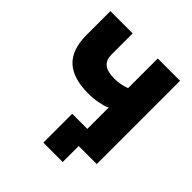

<svg xmlns="http://www.w3.org/2000/svg" viewBox="-223 -865 1157 1157"><g transform="rotate(45 355.0 -287.0)"><path d="M459 -710H648.9V0H495.1V136.2H330.1V-109.9H459V-292Q453.6 -289.1 442.9 -284.4Q432.1 -279.8 394 -272Q356 -264.2 312 -264.2Q183.1 -264.2 119.1 -323.2Q55.2 -382.3 55.2 -508.8V-710H245.1V-530.8Q245.1 -483.9 272.2 -461.4Q299.3 -439 359.9 -439Q411.1 -439 459 -457Z"/></g></svg>

Font: Rawline Black
Style: Regular
Weight: 900
Designer: Matt McInerney, Pablo Impallari, Rodrigo Fuenzalida
Foundry: Matt McInerney, Pablo Impallari, Rodrigo Fuenzalida
Version: Version 4.020;PS 004.020;hotconv 1.0.88;makeotf.lib2.5.64775